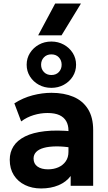

<svg xmlns="http://www.w3.org/2000/svg" viewBox="-20 -1049 610 1084"><path d="M212 15Q161 15 121 -4.5Q81 -24 58 -60.2Q35 -96.5 35 -147Q35 -190 56.5 -223.5Q78 -257 121.8 -278.8Q165.5 -300.5 232.8 -308.2Q300 -316 391.5 -307L393 -214Q338.5 -223 296.8 -222.5Q255 -222 226.8 -214Q198.5 -206 184 -190.8Q169.5 -175.5 169.5 -154Q169.5 -124.5 191.5 -108.8Q213.5 -93 251 -93Q283.5 -93 309.5 -104.5Q335.5 -116 351 -138Q366.5 -160 366.5 -191.5V-312.5Q366.5 -342 354.2 -364.2Q342 -386.5 316 -398.8Q290 -411 248 -411Q209 -411 170.2 -399.2Q131.5 -387.5 99.5 -363.5L61 -465.5Q109.5 -496.5 164 -510.8Q218.5 -525 270.5 -525Q341.5 -525 394.5 -502.5Q447.5 -480 476.8 -433.2Q506 -386.5 506 -314.5V0H379V-55.5Q354 -21.5 310.5 -3.2Q267 15 212 15ZM270 -553Q231 -553 199.5 -570.2Q168 -587.5 149.2 -617.2Q130.5 -647 130.5 -683.5Q130.5 -720 149.2 -749.8Q168 -779.5 199.5 -797Q231 -814.5 270 -814.5Q308.5 -814.5 340.2 -797Q372 -779.5 390.8 -749.8Q409.5 -720 409.5 -683.5Q409.5 -647 390.8 -617.2Q372 -587.5 340.2 -570.2Q308.5 -553 270 -553ZM270 -625.5Q296.5 -625.5 312.2 -642.2Q328 -659 328 -683.5Q328 -708.5 312.2 -725.2Q296.5 -742 270 -742Q244 -742 228 -725.2Q212 -708.5 212 -683.5Q212 -659 228 -642.2Q244 -625.5 270 -625.5ZM195.5 -849.5 291.5 -1029H437L327.5 -849.5Z"/></svg>

Font: Geologica Cursive SemiBold
Style: Regular
Weight: 600
Designer: Sindre Bremnes, Frode Helland
Foundry: Monokrom Skriftforlag AS
Version: Version 1.010;gftools[0.9.28]